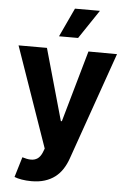

<svg xmlns="http://www.w3.org/2000/svg" viewBox="-63 -822 713 1072"><g transform="rotate(5 293.0 -286.5)"><path d="M176.1 -545.5 289.1 -144.9H294.7L408.7 -545.5L568.9 -544.7L356.9 58.9Q345.5 91.6 328.1 118.4Q310.7 145.2 286 164.1Q261.4 182.9 228.7 193.2Q196 203.5 153.8 203.5Q125 203.5 100 199.2Q74.9 195 58.6 188.2L92.7 74.9Q106.2 79.2 118.3 81.5Q130.3 83.8 141.3 83.8Q162.3 83.8 177.7 73.5Q193.2 63.2 203.8 38.7L212.7 15.6L17 -545.5ZM237.6 -615.8 312.9 -777.3H452.8L344.5 -615.8Z"/></g></svg>

Font: Cannonade
Style: Bold
Weight: 700
Designer: Rasmus Andersson
Foundry: rsms
Version: Version 3.012;git-f93a4a705